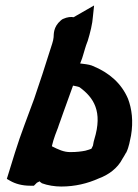

<svg xmlns="http://www.w3.org/2000/svg" viewBox="-20 -668 503 702"><path d="M5 -14 17 -7C36 4 61 11 90 11H104L114 1L115 0L125 -5C126 -4 127 -2 129 -1L132 1L133 2C154 10 181 14 204 14C254 14 300 3 342 -16C375 -28 410 -52 428 -88C431 -93 437 -102 441 -110H442V-111C452 -132 455 -154 459 -172C468 -225 462 -270 448 -307C424 -363 380 -402 319 -427H318L317 -428C303 -433 287 -434 273 -436C274 -438 274 -438 275 -441C279 -450 282 -460 284 -467C289 -483 293 -499 299 -514V-515L300 -516C310 -549 318 -580 320 -610L324 -648L249 -605C241 -607 226 -606 211 -599L207 -597L202 -593C174 -569 177 -542 176 -532C175 -524 174 -518 171 -509L154 -456C142 -417 128 -375 115 -337L105 -307C82 -243 56 -179 35 -111ZM170 -133V-135L175 -154C179 -167 184 -181 190 -196V-197L191 -198C195 -212 206 -239 212 -258C224 -290 234 -320 247 -355C255 -353 265 -352 271 -349C323 -311 356 -260 325 -159C321 -146 321 -139 320 -136C319 -133 316 -128 314 -124C310 -122 302 -120 292 -117C277 -114 260 -112 240 -112H239C214 -111 192 -122 170 -133Z"/></svg>

Font: SolarCharger
Style: 1052
Weight: 1000
Designer: Mew Too
Foundry: Cannot Into Space Fonts/KineticPlasma Fonts
Version: Version 1.100